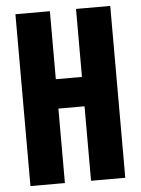

<svg xmlns="http://www.w3.org/2000/svg" viewBox="-53 -785 606 827"><g transform="rotate(-5 250.0 -371.5)"><path d="M45 0H194V-322H307V0H455V-743H307V-449H194V-743H45Z"/></g></svg>

Font: Noto Sans Mono CJK HK
Style: Bold
Weight: 700
Designer: Ryoko NISHIZUKA 西塚涼子 (kana, bopomofo & ideographs); Paul D. Hunt (Latin, Greek & Cyrillic); Sandoll Communications 산돌커뮤니
Foundry: Adobe
Version: Version 2.004;hotconv 1.0.118;makeotfexe 2.5.65603